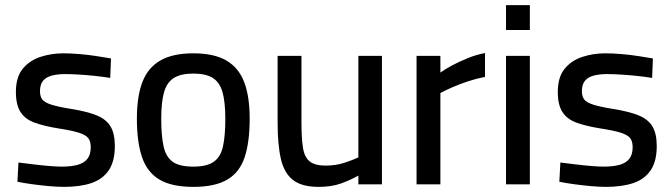

<svg xmlns="http://www.w3.org/2000/svg" viewBox="-20 -719 2622 749"><path d="M230 10Q204 10 170.5 7Q137 4 104.5 -0.5Q72 -5 48 -10L52 -85Q77 -82 109 -78Q141 -74 171.5 -71.5Q202 -69 220 -69Q258 -69 283 -76Q308 -83 321 -99.5Q334 -116 334 -145Q334 -168 324 -180.5Q314 -193 287 -201.5Q260 -210 208 -218Q152 -227 115 -240.5Q78 -254 60 -282Q42 -310 42 -360Q42 -418 68.5 -450.5Q95 -483 137.5 -497Q180 -511 227 -511Q257 -511 291.5 -508Q326 -505 358 -500Q390 -495 413 -491L410 -415Q386 -419 354 -422.5Q322 -426 290 -428Q258 -430 234 -430Q206 -430 183.5 -424.5Q161 -419 148.5 -404.5Q136 -390 136 -363Q136 -343 145 -331Q154 -319 181 -310.5Q208 -302 258 -294Q320 -284 357 -269Q394 -254 411 -226Q428 -198 428 -149Q428 -90 404.5 -55Q381 -20 337 -5Q293 10 230 10Z M734 10Q650 10 602 -18.5Q554 -47 534 -106Q514 -165 514 -256Q514 -343 535.5 -399Q557 -455 605.5 -483Q654 -511 734 -511Q815 -511 863 -483Q911 -455 932.5 -399Q954 -343 954 -256Q954 -165 934.5 -106Q915 -47 867 -18.5Q819 10 734 10ZM734 -69Q787 -69 814 -88Q841 -107 850 -148.5Q859 -190 859 -256Q859 -321 848 -359.5Q837 -398 810 -415Q783 -432 734 -432Q686 -432 658.5 -415Q631 -398 620 -359.5Q609 -321 609 -256Q609 -190 618 -148.5Q627 -107 653.5 -88Q680 -69 734 -69Z M1223 10Q1158 10 1123.5 -16.5Q1089 -43 1076 -98Q1063 -153 1063 -240V-501H1156V-241Q1156 -179 1162 -142Q1168 -105 1188.5 -89Q1209 -73 1250 -73Q1290 -73 1323.5 -84Q1357 -95 1378 -105V-501H1470V0H1378V-34Q1346 -16 1309.5 -3Q1273 10 1223 10Z M1605 0V-501H1698V-436Q1716 -449 1744 -464Q1772 -479 1805.5 -492.5Q1839 -506 1872 -512V-419Q1840 -413 1806.5 -402Q1773 -391 1744.5 -378.5Q1716 -366 1698 -356V0Z M1954 0V-501H2047V0ZM1954 -602V-699H2047V-602Z M2344 10Q2318 10 2284.5 7Q2251 4 2218.5 -0.5Q2186 -5 2162 -10L2166 -85Q2191 -82 2223 -78Q2255 -74 2285.5 -71.5Q2316 -69 2334 -69Q2372 -69 2397 -76Q2422 -83 2435 -99.5Q2448 -116 2448 -145Q2448 -168 2438 -180.5Q2428 -193 2401 -201.5Q2374 -210 2322 -218Q2266 -227 2229 -240.5Q2192 -254 2174 -282Q2156 -310 2156 -360Q2156 -418 2182.5 -450.5Q2209 -483 2251.5 -497Q2294 -511 2341 -511Q2371 -511 2405.5 -508Q2440 -505 2472 -500Q2504 -495 2527 -491L2524 -415Q2500 -419 2468 -422.5Q2436 -426 2404 -428Q2372 -430 2348 -430Q2320 -430 2297.5 -424.5Q2275 -419 2262.5 -404.5Q2250 -390 2250 -363Q2250 -343 2259 -331Q2268 -319 2295 -310.5Q2322 -302 2372 -294Q2434 -284 2471 -269Q2508 -254 2525 -226Q2542 -198 2542 -149Q2542 -90 2518.5 -55Q2495 -20 2451 -5Q2407 10 2344 10Z"/></svg>

Font: Cairo Play SemiBold
Style: Regular
Weight: 600
Designer: Mohamed Gaber, Accademia di Belle Arti di Urbino
Foundry: Kief Type Foundry, Accademia di Belle Arti di Urbino
Version: Version 3.130;gftools[0.9.24]